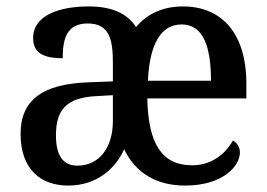

<svg xmlns="http://www.w3.org/2000/svg" viewBox="-20 -567 829 597"><path d="M192 10C282 10 340 -44 366 -103C401 -30 465 10 556 10C672 10 726 -50 726 -93C726 -111 715 -125 704 -130C680 -86 635 -53 578 -53C485 -53 441 -117 438 -261H746V-307C746 -464 669 -547 549 -547C485 -547 437 -523 403 -483C374 -527 325 -547 256 -547C162 -547 83 -518 83 -449C83 -404 112 -386 175 -386C175 -448 188 -494 253 -494C320 -494 331 -444 331 -373V-314L254 -311C114 -306 44 -257 44 -151C44 -40 107 10 192 10ZM636 -316H440C445 -431 481 -491 545 -491C612 -491 636 -422 636 -316ZM221 -52C176 -52 154 -83 154 -146C154 -223 184 -263 278 -268L331 -271V-191C331 -106 287 -52 221 -52Z"/></svg>

Font: Noto Serif Lao SemiCondensed Medium
Style: Regular
Weight: 500
Width: 4
Designer: Monotype Design Team
Foundry: Monotype Imaging Inc.
Version: Version 2.003